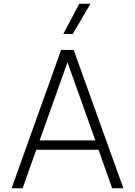

<svg xmlns="http://www.w3.org/2000/svg" viewBox="-20 -1007 721 1027"><path d="M369 -825 319 -826 404 -987H464ZM42 0 307 -740H374L640 0H580L507 -206H174L101 0ZM192 -256H490L341 -674Z"/></svg>

Font: Be Vietnam Pro ExtraLight
Style: Regular
Weight: 200
Designer: Lam Bao, Tony Le, Vietanh Nguyen
Foundry: Yellow Type Foundry
Version: Version 1.002; ttfautohint (v1.8.3)